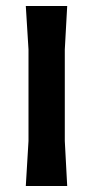

<svg xmlns="http://www.w3.org/2000/svg" viewBox="-20 -620 310 640"><path d="M75 -150V-455L66 -600H204L196 -455V-150L204 0H66Z"/></svg>

Font: Farro Medium
Style: Regular
Weight: 500
Designer: Aceler Chua
Foundry: Grayscale Limited
Version: Version 1.101